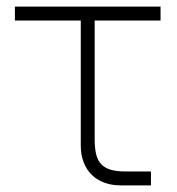

<svg xmlns="http://www.w3.org/2000/svg" viewBox="-20 -560 535 580"><path d="M25 -498H465V-540H25ZM436 -42H360Q333.5 -42 315.5 -47Q297.5 -52 286.5 -63.2Q275.5 -74.5 270.8 -92.8Q266 -111 266 -138V-540H224V-131V-120.5Q224 -93 232.5 -70.5Q241 -48 256.5 -32.5Q272 -17 294.5 -8.5Q317 0 344.5 0H355H436Z"/></svg>

Font: Vela Sans GX ExtLt
Style: Regular
Weight: 200
Designer: Principal design: Mikhail Sharanda - project Manrope.
Design modification: Ravid Balaliev
Foundry: Mikhail Sharanda
Version: Version 1.001